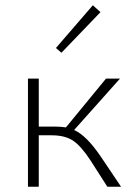

<svg xmlns="http://www.w3.org/2000/svg" viewBox="-20 -708 505 728"><path d="M361 -662 213 -508 192 -526 332 -688ZM361 -116 439 0H387L323 -100Q287 -155 256.5 -175Q226 -195 176 -195H127V0H86V-410H127V-228H188Q210 -228 230 -225L382 -410H435L261 -215Q307 -195 361 -116Z"/></svg>

Font: EauTest Light
Style: Regular
Weight: 300
Designer: Christian Thalmann (Catharsis Fonts)
Version: Version 0.001;PS 000.001;hotconv 1.0.88;makeotf.lib2.5.64775